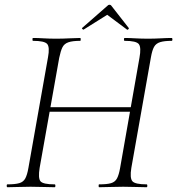

<svg xmlns="http://www.w3.org/2000/svg" viewBox="-20 -784 742 804"><path d="M11 0Q8 0 8 -6Q8 -12 11 -12Q43 -12 60.5 -17Q78 -22 86 -37Q94 -52 99 -81L181 -544Q189 -587 177.5 -600Q166 -613 118 -613Q116 -613 116 -619Q116 -625 118 -625Q138 -625 162.5 -623.5Q187 -622 215 -622Q244 -622 270.5 -623.5Q297 -625 316 -625Q318 -625 318 -619Q318 -613 316 -613Q284 -613 266.5 -607Q249 -601 241.5 -586Q234 -571 228 -542L146 -81Q139 -38 149.5 -25Q160 -12 209 -12Q212 -12 212 -6Q212 0 209 0Q189 0 163 -1Q137 -2 108 -2Q80 -2 55 -1Q30 0 11 0ZM161 -316 165 -335H547L545 -316ZM395 0Q393 0 393 -6Q393 -12 395 -12Q428 -12 445 -17Q462 -22 470 -37Q478 -52 483 -81L564 -542Q572 -585 561.5 -599Q551 -613 502 -613Q499 -613 499 -619Q499 -625 502 -625Q521 -625 546.5 -623.5Q572 -622 600 -622Q627 -622 653.5 -623.5Q680 -625 699 -625Q702 -625 702 -619Q702 -613 699 -613Q668 -613 650.5 -607.5Q633 -602 625 -587.5Q617 -573 612 -544L530 -81Q523 -38 534.5 -25Q546 -12 594 -12Q597 -12 597 -6Q597 0 594 0Q575 0 549.5 -1Q524 -2 496 -2Q468 -2 441.5 -1Q415 0 395 0ZM330 -660Q329 -659 325.5 -662Q322 -665 324 -667L429 -759Q433 -764 438.5 -764Q444 -764 447 -759L519 -667Q521 -665 517.5 -661.5Q514 -658 512 -660L429 -722Z"/></svg>

Font: Cormorant Garamond Light
Style: Italic
Weight: 300
Italic angle: -10°
Designer: Christian Thalmann (Catharsis Fonts)
Foundry: Catharsis Fonts
Version: Version 4.001